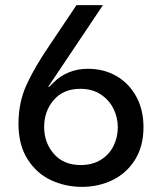

<svg xmlns="http://www.w3.org/2000/svg" viewBox="-20 -720 630 748"><path d="M52 -238Q52 -321 83.5 -390Q115 -459 176 -548L278 -700H381L168 -382L171 -381L187 -397Q242 -452 323 -452Q385 -452 434 -423.5Q483 -395 511 -343.5Q539 -292 539 -225Q539 -151 506.5 -98.5Q474 -46 419.5 -19Q365 8 299 8Q235 8 179 -18Q123 -44 87.5 -99.5Q52 -155 52 -238ZM152 -225Q152 -164 190 -120.5Q228 -77 294 -77Q340 -77 373 -97.5Q406 -118 422.5 -152Q439 -186 439 -224Q439 -262 422 -296.5Q405 -331 372 -352.5Q339 -374 293 -374Q227 -374 189.5 -330.5Q152 -287 152 -225Z"/></svg>

Font: Lopes Sans Medium
Style: Regular
Weight: 500
Designer: Gabriel Lam, Diego Maldonado
Foundry: TypeRant, Foresti Design
Version: Version 4.000